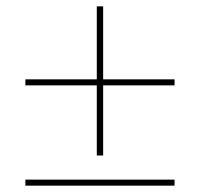

<svg xmlns="http://www.w3.org/2000/svg" viewBox="-20 -595 630 605"><path d="M285 -105H305V-326H530V-345H305V-575H285V-345H60V-326H285ZM60 -29V-10H530V-29Z"/></svg>

Font: Fixel Display Thin
Style: Regular
Weight: 100
Designer: AlfaBravo + MacPaw
Foundry: Kyrylo Tkachov, Marchela Mozhyna, Serhii Makarenko, Maria Weinstein, Zakhar Kryvoshyya
Version: Version 1.211